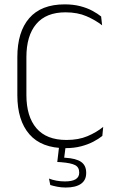

<svg xmlns="http://www.w3.org/2000/svg" viewBox="-20 -669 541 880"><path d="M280 10Q170 10 114.8 -53.5Q59.5 -117 59.5 -232.5V-407Q59.5 -523 114.2 -586Q169 -649 276.5 -649Q315.5 -649 347.5 -640.8Q379.5 -632.5 403.5 -619.5Q427.5 -606.5 443.5 -593.5L448 -553Q418 -576.5 376.8 -594.5Q335.5 -612.5 280 -612.5Q191.5 -612.5 146.2 -559Q101 -505.5 101 -407V-233.5Q101 -135 147 -81.2Q193 -27.5 284.5 -27.5Q340 -27.5 381.2 -45Q422.5 -62.5 453 -87.5L449 -46Q433 -33 408.5 -20Q384 -7 351.8 1.5Q319.5 10 280 10ZM281.5 -3 272.5 67.5 253.5 53Q258 53 265.5 53.2Q273 53.5 279 54Q329 57 352 73.2Q375 89.5 375 122.5V124.5Q375 157 350.8 173.8Q326.5 190.5 281 190.5Q261 190.5 242.2 186.8Q223.5 183 210.5 179L204.5 149.5Q220 155.5 238.5 159Q257 162.5 277.5 162.5Q310.5 162.5 326.8 152.5Q343 142.5 343 123V121.5Q343 97.5 324.2 87.8Q305.5 78 260.5 74.5Q256 74 251.5 73.8Q247 73.5 242.5 73.5L251.5 -3Z"/></svg>

Font: Anek Latin Medium ExtraLight
Style: Regular
Weight: 250
Version: Version 1.003